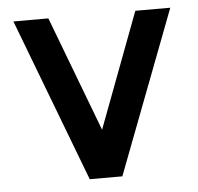

<svg xmlns="http://www.w3.org/2000/svg" viewBox="-43 -550 610 593"><g transform="rotate(-5 262.5 -253.0)"><path d="M127.9 -505.9 263.2 -148.9 397.5 -505.9H505.9L313 0H211.9L19.5 -505.9Z"/></g></svg>

Font: Anta
Style: Regular
Weight: 400
Designer: Sergej Lebedev
Foundry: Sergej Lebedev
Version: Version 1.000; ttfautohint (v1.8.4.7-5d5b)